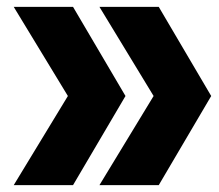

<svg xmlns="http://www.w3.org/2000/svg" viewBox="-20 -540 640 560"><path d="M443 0H270L428 -260L270 -520H443L596 -260ZM193 0H20L178 -260L20 -520H193L346 -260Z"/></svg>

Font: M PLUS 1 Thin Black
Style: Regular
Weight: 900
Version: Version 1.001